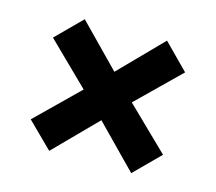

<svg xmlns="http://www.w3.org/2000/svg" viewBox="-73 -564 706 628"><g transform="rotate(15 280.0 -250.5)"><path d="M142 -473 280 -332 420 -475 504 -390 361 -250 504 -111 419 -26 280 -168 141 -27 56 -111 198 -250 57 -388Z"/></g></svg>

Font: Titillium Web
Style: Bold
Weight: 700
Version: Version 1.001;PS 57.000;hotconv 1.0.70;makeotf.lib2.5.55311